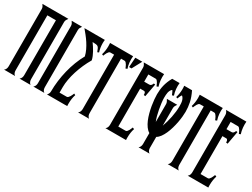

<svg xmlns="http://www.w3.org/2000/svg" viewBox="-54 -1204 2261 1724"><g transform="rotate(30 1076.5 -342.0)"><path d="M10.7 0Q22 -8.3 26.9 -20.8Q31.7 -33.2 31.7 -46.4V-639.6Q31.7 -652.3 26.4 -663.3Q21 -674.3 13.7 -683.6H282.7Q275.4 -674.3 269.5 -663.3Q263.7 -652.3 263.7 -639.6V-46.4Q263.7 -33.2 268.8 -20.8Q273.9 -8.3 285.2 0H170.9Q182.6 -8.3 187.5 -20.8Q192.4 -33.2 192.4 -46.4V-616.7H103.5V-46.4Q103.5 -33.2 108.2 -20.5Q112.8 -7.8 125 0Z M335 -639.6Q335 -652.3 329.6 -663.3Q324.2 -674.3 316.9 -683.6H424.8Q417.5 -674.3 412.1 -663.3Q406.7 -652.3 406.7 -639.6V-46.4Q406.7 -33.2 411.4 -20.5Q416 -7.8 428.2 0H314Q325.7 -8.3 330.3 -20.8Q335 -33.2 335 -46.4Z M650.9 -465.3Q627.4 -425.8 607.9 -381.8Q588.4 -337.9 574.5 -293.7Q560.5 -249.5 553 -207Q545.4 -164.6 545.4 -127.9V-70.3H620.1Q627.4 -70.3 634.3 -77.1Q641.1 -84 647 -93.5Q652.8 -103 657 -113Q661.1 -123 663.6 -128.9L678.7 -121.1Q671.4 -99.1 668 -75.7Q664.6 -52.2 664.6 -28.8Q664.6 -21.5 664.6 -14.2Q664.6 -6.8 665.5 0H455.6Q473.6 -18.1 473.6 -42Q473.6 -95.7 480.7 -151.6Q487.8 -207.5 501.2 -262.2Q514.6 -316.9 534.4 -368.4Q554.2 -419.9 579.6 -465.3Q572.3 -496.6 557.9 -526.6Q543.5 -556.6 525.4 -584.5Q507.3 -612.3 487.3 -637.2Q467.3 -662.1 449.2 -683.6H661.1Q660.2 -675.3 659.4 -666.7Q658.7 -658.2 658.7 -649.9Q658.7 -626.5 662.1 -604Q665.5 -581.5 672.4 -560.1L657.2 -553.7Q648.9 -574.7 643.6 -586.4Q638.2 -598.1 630.4 -603.5Q622.6 -608.9 610.1 -610.1Q597.7 -611.3 575.2 -612.3Q586.9 -596.2 598.6 -578.1Q610.4 -560.1 620.6 -541.5Q630.9 -522.9 638.9 -503.7Q647 -484.4 650.9 -465.3Z M777.8 0Q789.6 -7.8 794.4 -20.5Q799.3 -33.2 799.3 -46.4V-610.4H760.7Q752.4 -610.4 745.8 -603.5Q739.3 -596.7 734.1 -587.6Q729 -578.6 725.1 -569.1Q721.2 -559.6 718.8 -553.7L703.6 -560.1Q716.8 -602.5 716.8 -649.9Q716.8 -666.5 715.3 -683.6H954.1Q950.7 -652.8 953.6 -621.3Q956.5 -589.8 966.8 -560.1L949.7 -553.7Q947.3 -559.6 943.4 -569.1Q939.5 -578.6 934.1 -587.6Q928.7 -596.7 922.1 -603.5Q915.5 -610.4 907.7 -610.4H871.1V-46.4Q871.1 -33.2 875.7 -20.5Q880.4 -7.8 892.6 0Z M1061.5 0Q1073.2 -8.3 1077.9 -20.8Q1082.5 -33.2 1082.5 -46.4V-639.6Q1082.5 -652.3 1077.1 -663.3Q1071.8 -674.3 1064.5 -683.6H1275.4Q1272.5 -652.8 1275.6 -621.3Q1278.8 -589.8 1288.6 -560.1L1271.5 -553.7Q1269 -559.6 1265.1 -569.1Q1261.2 -578.6 1256.1 -587.6Q1251 -596.7 1244.4 -603.5Q1237.8 -610.4 1230 -610.4H1154.3V-535.6H1206.5Q1219.2 -535.6 1226.6 -544.4Q1233.9 -553.2 1237.3 -564.5L1252.9 -562.5L1228 -427.7L1210.9 -430.2Q1211.4 -435.1 1210.9 -440.7Q1210.4 -446.3 1208.7 -451.4Q1207 -456.5 1203.1 -460Q1199.2 -463.4 1192.9 -463.4H1154.3V-70.3H1230Q1237.8 -70.3 1244.4 -77.1Q1251 -84 1256.1 -93.3Q1261.2 -102.5 1265.1 -112.3Q1269 -122.1 1271.5 -127.9L1288.6 -121.1Q1281.2 -99.1 1277.8 -75.7Q1274.4 -52.2 1274.4 -28.8Q1274.4 -21.5 1274.4 -14.2Q1274.4 -6.8 1275.4 0ZM978 -682.1H1050.3L996.1 -581.5H971.2Z M1485.8 -649.9Q1485.8 -658.2 1485.4 -666.7Q1484.9 -675.3 1483.9 -683.6H1564.9Q1591.8 -629.4 1601.8 -582Q1611.8 -534.7 1611.8 -486.8Q1611.8 -465.3 1608.9 -436Q1606 -406.7 1599.9 -374.5Q1593.8 -342.3 1584.2 -309.1Q1574.7 -275.9 1561.8 -246.6Q1548.8 -217.3 1532.5 -194.6Q1516.1 -171.9 1496.1 -160.2V-46.4Q1496.1 -32.2 1501.5 -20.3Q1506.8 -8.3 1519 0H1404.8Q1416 -8.3 1420.7 -20.8Q1425.3 -33.2 1425.3 -46.4V-159.2Q1404.3 -171.4 1387.5 -194.8Q1370.6 -218.3 1357.9 -248.3Q1345.2 -278.3 1336.2 -312.5Q1327.1 -346.7 1321.5 -380.1Q1315.9 -413.6 1313.2 -443.6Q1310.5 -473.6 1310.5 -495.6Q1310.5 -519.5 1313 -542.7Q1315.4 -565.9 1321 -588.9Q1326.7 -611.8 1335.9 -635.3Q1345.2 -658.7 1359.4 -683.6H1436Q1432.6 -652.8 1435.5 -621.3Q1438.5 -589.8 1448.7 -560.1L1431.6 -553.7Q1428.2 -561 1422.9 -574.2Q1417.5 -587.4 1410.2 -597.7Q1400.4 -590.3 1394.5 -579.6Q1388.7 -568.8 1385.7 -556.2Q1382.8 -543.5 1382.1 -529.1Q1381.3 -514.6 1381.3 -499.5Q1381.3 -478 1385 -447.8Q1388.7 -417.5 1394.5 -385.7Q1400.4 -354 1408.4 -324.5Q1416.5 -294.9 1425.3 -274.4V-459Q1425.3 -471.2 1419.9 -482.4Q1414.6 -493.7 1407.7 -503.9H1515.1Q1507.8 -494.1 1502 -482.7Q1496.1 -471.2 1496.1 -459V-276.4Q1505.4 -301.8 1513.4 -330.1Q1521.5 -358.4 1527.3 -387.9Q1533.2 -417.5 1536.4 -446.5Q1539.6 -475.6 1539.6 -502.4Q1539.6 -517.6 1538.6 -532Q1537.6 -546.4 1534.2 -558.8Q1530.8 -571.3 1524.9 -581.3Q1519 -591.3 1509.8 -598.6Q1502 -588.4 1496.1 -574.7Q1490.2 -561 1487.3 -553.7L1472.2 -560.1Q1479 -581.5 1482.4 -604Q1485.8 -626.5 1485.8 -649.9Z M1707.5 0Q1719.2 -7.8 1724.1 -20.5Q1729 -33.2 1729 -46.4V-610.4H1690.4Q1682.1 -610.4 1675.5 -603.5Q1668.9 -596.7 1663.8 -587.6Q1658.7 -578.6 1654.8 -569.1Q1650.9 -559.6 1648.4 -553.7L1633.3 -560.1Q1646.5 -602.5 1646.5 -649.9Q1646.5 -666.5 1645 -683.6H1883.8Q1880.4 -652.8 1883.3 -621.3Q1886.2 -589.8 1896.5 -560.1L1879.4 -553.7Q1877 -559.6 1873 -569.1Q1869.1 -578.6 1863.8 -587.6Q1858.4 -596.7 1851.8 -603.5Q1845.2 -610.4 1837.4 -610.4H1800.8V-46.4Q1800.8 -33.2 1805.4 -20.5Q1810.1 -7.8 1822.3 0Z M1915 0Q1926.3 -8.3 1930.9 -20.8Q1935.5 -33.2 1935.5 -46.4V-639.6Q1935.5 -652.3 1930.4 -663.3Q1925.3 -674.3 1917.5 -683.6H2128.4Q2126 -652.8 2128.9 -621.3Q2131.8 -589.8 2141.6 -560.1L2125 -553.7Q2122.6 -559.6 2118.7 -569.1Q2114.7 -578.6 2109.4 -587.6Q2104 -596.7 2097.4 -603.5Q2090.8 -610.4 2083 -610.4H2007.3V-535.6H2060.1Q2072.8 -535.6 2079.8 -544.4Q2086.9 -553.2 2090.8 -564.5L2106 -562.5L2081.5 -427.7L2064.5 -430.2Q2064.5 -435.1 2064.2 -440.7Q2064 -446.3 2062 -451.4Q2060.1 -456.5 2056.4 -460Q2052.7 -463.4 2046.4 -463.4H2007.3V-70.3H2083Q2090.8 -70.3 2097.4 -77.1Q2104 -84 2109.4 -93.3Q2114.7 -102.5 2118.7 -112.3Q2122.6 -122.1 2125 -127.9L2141.6 -121.1Q2134.3 -99.1 2130.9 -75.7Q2127.4 -52.2 2127.4 -28.8Q2127.4 -21.5 2127.4 -14.2Q2127.4 -6.8 2128.4 0Z"/></g></svg>

Font: XAYAX
Style: Regular
Weight: 400
Designer: Peter Wiegel
Foundry: Peter Wiegel
Version: Version 1.000 2009 initial release